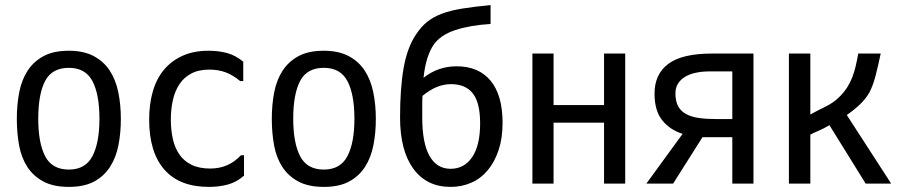

<svg xmlns="http://www.w3.org/2000/svg" viewBox="-20 -736 3540 753"><path d="M250 -3Q190 -3 150.5 -24Q111 -45 87.5 -81Q64 -117 55 -165.5Q46 -214 46 -270Q46 -326 55.5 -374.5Q65 -423 88.5 -459Q112 -495 151 -516Q190 -537 250 -537Q308 -537 347.5 -516Q387 -495 410.5 -459Q434 -423 444 -374Q454 -325 454 -270Q454 -215 444.5 -166.5Q435 -118 411.5 -81.5Q388 -45 349 -24Q310 -3 250 -3ZM250 -71Q315 -71 342.5 -123.5Q370 -176 370 -270Q370 -366 342.5 -418Q315 -470 250 -470Q184 -470 157 -418.5Q130 -367 130 -270Q130 -176 157 -123.5Q184 -71 250 -71Z M937 -127V-47Q907 -21 872.5 -12Q838 -3 799 -3Q684 -3 624.5 -71Q565 -139 565 -267Q565 -328 579.5 -378Q594 -428 623.5 -463Q653 -498 696.5 -517.5Q740 -537 798 -537Q837 -537 870.5 -528Q904 -519 934 -494V-418H922Q893 -442 864.5 -452.5Q836 -463 801 -463Q759 -463 730 -447.5Q701 -432 683.5 -405.5Q666 -379 658 -343.5Q650 -308 650 -268Q650 -226 658 -190.5Q666 -155 684 -129.5Q702 -104 731.5 -89.5Q761 -75 805 -75Q876 -75 925 -127Z M1250 -3Q1190 -3 1150.5 -24Q1111 -45 1087.5 -81Q1064 -117 1055 -165.5Q1046 -214 1046 -270Q1046 -326 1055.5 -374.5Q1065 -423 1088.5 -459Q1112 -495 1151 -516Q1190 -537 1250 -537Q1308 -537 1347.5 -516Q1387 -495 1410.5 -459Q1434 -423 1444 -374Q1454 -325 1454 -270Q1454 -215 1444.5 -166.5Q1435 -118 1411.5 -81.5Q1388 -45 1349 -24Q1310 -3 1250 -3ZM1250 -71Q1315 -71 1342.5 -123.5Q1370 -176 1370 -270Q1370 -366 1342.5 -418Q1315 -470 1250 -470Q1184 -470 1157 -418.5Q1130 -367 1130 -270Q1130 -176 1157 -123.5Q1184 -71 1250 -71Z M1951 -254Q1951 -194 1935.5 -147.5Q1920 -101 1893 -68.5Q1866 -36 1828.5 -19.5Q1791 -3 1747 -3Q1653 -3 1601 -74.5Q1549 -146 1549 -275Q1549 -390 1563 -469.5Q1577 -549 1611 -600Q1631 -631 1655.5 -650.5Q1680 -670 1713.5 -682.5Q1747 -695 1793.5 -702.5Q1840 -710 1904 -716V-642Q1823 -637 1765.5 -618Q1708 -599 1681 -561Q1667 -541 1656.5 -509Q1646 -477 1641 -431Q1698 -476 1771 -476Q1857 -476 1904 -419.5Q1951 -363 1951 -254ZM1863 -252Q1863 -333 1834.5 -369.5Q1806 -406 1749 -406Q1692 -406 1637 -360Q1636 -346 1636 -325Q1636 -304 1636 -275Q1636 -175 1664.5 -124.5Q1693 -74 1747 -74Q1801 -74 1832 -120Q1863 -166 1863 -252Z M2432 -526V-16H2349V-255H2151V-16H2068V-526H2151V-324H2349V-526Z M2657 -211Q2607 -227 2577 -264.5Q2547 -302 2547 -369Q2547 -445 2601 -485.5Q2655 -526 2773 -526H2935V-16H2852V-198H2735L2620 -16H2515ZM2629 -370Q2629 -338 2640 -318.5Q2651 -299 2672 -288Q2693 -277 2723 -273Q2753 -269 2792 -269H2852V-456H2764Q2735 -456 2710.5 -451Q2686 -446 2668 -435.5Q2650 -425 2639.5 -409Q2629 -393 2629 -370Z M3375 -16 3233 -245Q3209 -231 3190 -223Q3171 -215 3158 -208V-16H3074V-526H3158V-287Q3187 -303 3218 -318Q3249 -333 3272 -356Q3290 -374 3302 -392.5Q3314 -411 3322 -431.5Q3330 -452 3335.5 -475Q3341 -498 3346 -526H3434Q3424 -478 3414 -439.5Q3404 -401 3390 -374Q3376 -349 3352.5 -326.5Q3329 -304 3301 -285L3475 -16Z"/></svg>

Font: D2Coding ligature
Style: Regular
Weight: 400
Monospace: yes
Designer: Yong-Rak Park; Jeong-Hwan Yoon; Sang-Min Lee;
Foundry: NHN Corporation
Version: Version 1.3.2; Build 20180524